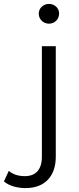

<svg xmlns="http://www.w3.org/2000/svg" viewBox="-110 -762 404 981"><path d="M140 -641C171 -641 192 -665 192 -693C192 -721 169 -742 140 -742C111 -742 88 -720 88 -692C88 -664 111 -641 140 -641ZM21 199C121 199 175 136 175 39V-526H104V39C104 104 73 138 17 138C-17 138 -44 129 -65 111L-90 165C-63 188 -22 199 21 199Z"/></svg>

Font: Montserrat Z
Style: Regular
Weight: 400
Designer: Julieta Ulanovsky
Foundry: Julieta Ulanovsky
Version: Version 8.000